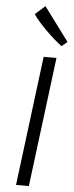

<svg xmlns="http://www.w3.org/2000/svg" viewBox="-66 -1071 427 1103"><g transform="rotate(5 147.0 -519.0)"><path d="M71 0 165 -747H239L145 0ZM262 -817Q242.5 -831.5 218.2 -852.5Q194 -873.5 169.8 -897.8Q145.5 -922 125 -945.2Q104.5 -968.5 93 -987L150 -1038L294 -844Z"/></g></svg>

Font: Koeln Type Sans Light
Style: Italic
Weight: 300
Italic angle: -7.5°
Designer: Eben Sorkin
Foundry: Eben Sorkin
Version: Version 2.001